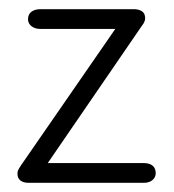

<svg xmlns="http://www.w3.org/2000/svg" viewBox="-20 -398 379 418"><path d="M84 -43 289 -342Q293 -347 294.5 -351Q296 -355 296 -358Q296 -369 289 -373.5Q282 -378 272 -378H68Q56 -378 48.5 -372.5Q41 -367 41 -356Q41 -347 48.5 -341Q56 -335 68 -335H231L25 -37Q21 -31 19.5 -27.5Q18 -24 18 -20Q18 -10 24.5 -5Q31 0 42 0H293Q305 0 312 -6Q319 -12 319 -21Q319 -32 312 -37.5Q305 -43 293 -43Z"/></svg>

Font: Beiruti Light
Style: Regular
Weight: 300
Designer: Arlette Boutros
Foundry: Boutros
Version: Version 1.41